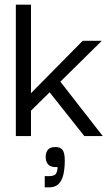

<svg xmlns="http://www.w3.org/2000/svg" viewBox="-20 -583 469 824"><path d="M113 1H48V-563H113ZM220 -257 421 1H342L173 -212ZM108 -103V-178L335 -408H417ZM172 221V173H189Q214 173 220.5 162Q227 151 227 134Q200 136 188 124Q176 112 176 90Q176 73 185 60.5Q194 48 218 48Q239 48 248.5 60.5Q258 73 258 106Q258 140 252 166Q246 192 231.5 206.5Q217 221 191 221Z"/></svg>

Font: Darker Grotesque Medium
Style: Regular
Weight: 500
Designer: Gabriel Lam
Foundry: TypeRant
Version: Version 1.000;gftools[0.9.28]